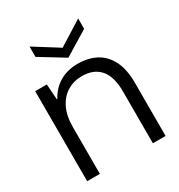

<svg xmlns="http://www.w3.org/2000/svg" viewBox="-166 -805 852 916"><g transform="rotate(-30 260.0 -347.0)"><path d="M48 0V-496H112L118 -411H121Q146 -458 189 -483Q232 -508 288 -508Q346 -508 389 -485Q432 -462 456 -414.5Q480 -367 480 -293V0H410V-285Q410 -367 375.5 -407Q341 -447 276 -447Q231 -447 195 -425Q159 -403 138.5 -361Q118 -319 118 -257V0ZM265 -555 131 -637V-694L265 -610L399 -694V-637Z"/></g></svg>

Font: DM Sans 36pt Light
Style: Regular
Weight: 300
Designer: Colophon Foundry, Jonny Pinhorn
Foundry: Colophon Foundry
Version: Version 4.004;gftools[0.9.30]